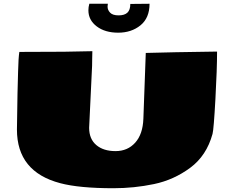

<svg xmlns="http://www.w3.org/2000/svg" viewBox="-20 -976 1229 1018"><path d="M551.8 -956.1 550.3 -940.9Q550.3 -922.9 564 -908.7Q577.6 -894.5 608.9 -894.5Q640.1 -894.5 655.5 -908.9Q670.9 -923.3 670.9 -955.1L772.9 -956.1Q772.9 -880.9 724.9 -841.8Q676.8 -802.7 606.7 -802.7Q536.6 -802.7 492.7 -836.2Q448.7 -869.6 448.7 -921.4Q448.7 -938.5 453.6 -956.1ZM581.5 22Q399.4 22 298.8 -4.9Q69.8 -65.4 69.8 -289.1L72.8 -480.5Q74.2 -524.4 75.9 -596.7Q77.6 -668.9 82.5 -700.7L318.8 -701.7L469.7 -704.6Q468.8 -690.9 468.8 -665Q468.8 -639.2 468.3 -627.4L452.6 -298.3Q452.6 -239.3 490.5 -207Q528.3 -174.8 592.5 -174.8Q656.7 -174.8 697 -219.7Q737.3 -264.6 740.2 -346.7L752.9 -695.3Q880.4 -699.2 1130.9 -702.6Q1130.9 -609.9 1122.1 -450Q1113.3 -290 1106.9 -266.1Q1075.2 -150.4 988.3 -86.2Q901.4 -22 796.4 0Q691.4 22 581.5 22Z"/></svg>

Font: Seymour One
Style: Book
Weight: 400
Designer: vernon adams
Foundry: vernon adams
Version: Version 1.000; ttfautohint (v0.93) -l 8 -r 50 -G 200 -x 0 -w